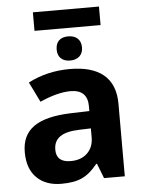

<svg xmlns="http://www.w3.org/2000/svg" viewBox="-58 -901 720 958"><g transform="rotate(-5 302.0 -422.5)"><path d="M143.1 -762.2H474.1V-855H143.1ZM245.1 -659.2C245.1 -620.1 269.5 -599.1 308.1 -599.1C345.2 -599.1 372.1 -620.1 372.1 -659.2C372.1 -700.2 345.2 -720.2 308.1 -720.2C269.5 -720.2 245.1 -700.2 245.1 -659.2ZM528.8 0V-363.8C528.8 -494.1 448.2 -557.1 301.8 -557.1C225.1 -557.1 155.8 -540.5 92.8 -507.8L142.1 -407.2C201.2 -433.6 252.4 -446.8 295.9 -446.8C352.5 -446.8 380.9 -418.9 380.9 -363.8V-339.8L286.1 -336.9C122.6 -331.1 42 -278.8 42 -163.1C42 -107.9 57.1 -64.9 87.4 -35.2C117.2 -5.4 158.7 9.8 210.9 9.8C253.4 9.8 288.1 3.9 314.9 -8.8C341.3 -21 367.2 -42.5 392.1 -74.2H396L424.8 0ZM380.9 -208C380.9 -175.3 370.6 -148.9 350.1 -128.9C329.1 -108.9 301.8 -99.1 267.1 -99.1C218.8 -99.1 194.8 -120.1 194.8 -162.1C194.8 -220.7 236.8 -248.5 323.2 -251L380.9 -252.9Z"/></g></svg>

Font: Noto Reveo Sans
Style: Bold
Weight: 700
Designer: Monotype Design team
Foundry: Monotype Imaging Inc.
Version: Version 1.04